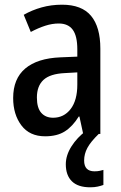

<svg xmlns="http://www.w3.org/2000/svg" viewBox="-20 -570 513 817"><path d="M244 -550Q328 -550 367.5 -502.5Q407 -455 407 -363V0H334L318 -74H315Q289 -32 256 -11Q223 10 172 10Q106 10 71 -36.5Q36 -83 36 -153Q36 -235 87.5 -278.5Q139 -322 237 -326L309 -329V-360Q309 -417 289.5 -443.5Q270 -470 230 -470Q202 -470 172.5 -460.5Q143 -451 111 -434L81 -507Q116 -527 157 -538.5Q198 -550 244 -550ZM256 -259Q193 -256 165 -230Q137 -204 137 -155Q137 -111 155.5 -90Q174 -69 206 -69Q252 -69 280.5 -106Q309 -143 309 -210V-262ZM338 113Q338 159 382 159Q395 159 404 157Q413 155 420 153V217Q409 221 395.5 224Q382 227 364 227Q312 227 286 201.5Q260 176 260 129Q260 91 284 53Q308 15 347 -14L400 0Q366 33 352 59Q338 85 338 113Z"/></svg>

Font: Noto Sans Arabic UI Cn Md
Style: Regular
Weight: 500
Width: 3
Designer: Monotype Design Team, Nadine Chahine and Nizar Qandah
Foundry: Monotype Imaging Inc.
Version: Version 2.010; ttfautohint (v1.8.4.7-5d5b)